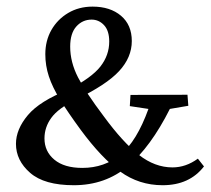

<svg xmlns="http://www.w3.org/2000/svg" viewBox="-20 -543 624 569"><path d="M198.7 5.9Q111.3 5.9 69.3 -30.8Q27.3 -67.4 27.3 -116.7Q27.3 -159.7 62.5 -201.7Q97.7 -243.7 183.1 -277.3Q251.5 -312.5 277.6 -345.9Q303.7 -379.4 303.7 -419.9Q303.7 -452.1 288.3 -468.5Q272.9 -484.9 251.5 -484.9Q224.6 -484.9 206.3 -464.6Q188 -444.3 188 -404.8Q188 -358.9 211.2 -313.7Q234.4 -268.6 287.6 -198.2Q344.2 -121.1 391.6 -84Q439 -46.9 491.2 -46.9Q530.8 -46.9 566.4 -72.8L584.5 -49.8Q541.5 5.9 461.9 5.9Q392.1 5.9 336.4 -34.4Q280.8 -74.7 219.2 -158.2Q181.6 -209.5 158.4 -247.1Q135.3 -284.7 124.8 -316.7Q114.3 -348.6 114.3 -382.3Q114.3 -422.4 132.3 -454.1Q150.4 -485.8 182.1 -504.6Q213.9 -523.4 254.4 -523.4Q306.6 -523.4 338.6 -496.3Q370.6 -469.2 370.6 -421.4Q370.6 -373 333 -332.3Q295.4 -291.5 204.1 -247.6Q152.3 -221.7 132.1 -193.8Q111.8 -166 111.8 -132.8Q111.8 -94.2 141.1 -69.8Q170.4 -45.4 224.1 -45.4Q289.6 -45.4 337.4 -85Q385.3 -124.5 419.9 -220.2L364.7 -228.5L366.7 -261.7L535.6 -262.2L538.1 -229.5L483.4 -220.2Q426.3 -106.9 359.1 -50.5Q292 5.9 198.7 5.9Z"/></svg>

Font: Lateef
Style: Regular
Weight: 400
Designer: SIL International
Foundry: SIL International
Version: Version 4.200